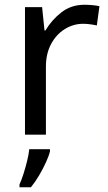

<svg xmlns="http://www.w3.org/2000/svg" viewBox="-20 -566 453 807"><path d="M335 -546Q350 -546 367.5 -544.5Q385 -543 398 -540L387 -459Q374 -462 358.5 -464Q343 -466 329 -466Q288 -466 252 -443.5Q216 -421 194.5 -380.5Q173 -340 173 -286V0H85V-536H157L167 -438H171Q197 -482 238 -514Q279 -546 335 -546ZM190 70Q186 88 173.5 115.5Q161 143 144.5 171Q128 199 110 221H62V209Q70 192 78.5 165.5Q87 139 94 110.5Q101 82 103 61H190Z"/></svg>

Font: Go Noto Kurrent-Regular
Style: Regular
Weight: 400
Designer: Monotype Design Team
Foundry: Monotype Imaging Inc.
Version: Version 2.012; ttfautohint (v1.8.4.7-5d5b)